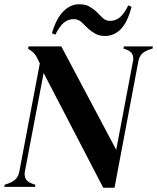

<svg xmlns="http://www.w3.org/2000/svg" viewBox="-22 -878 738 902"><path d="M463 4 183 -535 95 -73Q87 -31 127 -16L144 -10L143 0H-2L0 -10L22 -18Q42 -26 53.5 -38.5Q65 -51 69 -73L165 -580L153 -605Q140 -632 113 -647L110 -650L112 -660H266L524 -174L603 -592Q610 -630 574 -644L558 -650L560 -660H696L695 -650L674 -643Q655 -636 643.5 -623.5Q632 -611 628 -590L516 4ZM222 -722Q242 -791 275.5 -824.5Q309 -858 349 -858Q378 -858 395.5 -848.5Q413 -839 429 -825Q445 -809 459.5 -794.5Q474 -780 496 -780Q521 -780 541 -796.5Q561 -813 581 -853L596 -846Q577 -773 545.5 -741Q514 -709 471 -709Q445 -709 427 -719Q409 -729 394 -742Q378 -757 362.5 -772.5Q347 -788 324 -788Q298 -788 278 -771.5Q258 -755 238 -715Z"/></svg>

Font: DeepMind Serif Display
Style: Italic
Weight: 400
Italic angle: -12°
Designer: Frank Grießhammer / Modifications: Colophon Foundry
Foundry: Colophon Foundry
Version: Version 5.003; ttfautohint (v1.8.2)